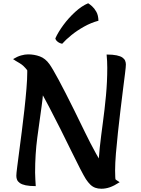

<svg xmlns="http://www.w3.org/2000/svg" viewBox="-20 -1135 861 1176"><path d="M80 -58Q80 -71 85 -110Q90 -149 97.5 -206.5Q105 -264 113.5 -330Q122 -396 129.5 -463.5Q137 -531 142 -591.5Q147 -652 147 -695Q147 -733 143.5 -757Q140 -781 133 -796Q184 -783 208.5 -762.5Q233 -742 240.5 -715.5Q248 -689 248 -657Q248 -576 235 -485Q222 -394 208.5 -292.5Q195 -191 195 -78Q195 -57 196.5 -36Q198 -15 199 5Q161 5 137.5 0Q114 -5 101.5 -14Q89 -23 84.5 -34Q80 -45 80 -58ZM590 -45Q586 -58 584.5 -70Q583 -82 583 -97Q583 -158 591 -230.5Q599 -303 610 -383.5Q621 -464 629 -549Q637 -634 637 -720Q637 -740 636 -761Q635 -782 633 -801Q671 -801 694.5 -796Q718 -791 730 -782.5Q742 -774 746.5 -763Q751 -752 751 -740Q751 -727 746 -686.5Q741 -646 733.5 -587.5Q726 -529 718 -461Q710 -393 702.5 -324.5Q695 -256 690 -195Q685 -134 685 -90Q685 -70 686 -50.5Q687 -31 690 -14ZM506 -38Q494 -57 470.5 -102.5Q447 -148 416.5 -210.5Q386 -273 351 -343Q316 -413 280 -481.5Q244 -550 210.5 -608Q177 -666 148 -703Q125 -734 99.5 -748.5Q74 -763 60 -773Q86 -789 109.5 -795.5Q133 -802 152 -802Q190 -802 224 -789.5Q258 -777 283 -742Q301 -717 339.5 -645.5Q378 -574 434 -461Q467 -394 500.5 -325Q534 -256 568 -194.5Q602 -133 638 -87Q674 -41 713 -19Q679 3 653 12Q627 21 601 21Q580 21 563.5 15Q547 9 533.5 -4Q520 -17 506 -38ZM319 -900Q336 -938 368 -981.5Q400 -1025 440.5 -1062Q481 -1099 520 -1115Q530 -1109 544 -1096.5Q558 -1084 570 -1063Q582 -1042 583 -1008Q538 -996 495 -972Q452 -948 417.5 -920Q383 -892 361 -867Q345 -870 333 -879.5Q321 -889 319 -900Z"/></svg>

Font: Merienda
Style: Bold
Weight: 700
Designer: Eduardo Rodriguez Tunni
Foundry: Eduardo Rodriguez Tunni
Version: Version 2.001